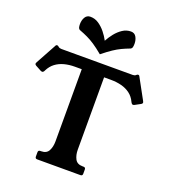

<svg xmlns="http://www.w3.org/2000/svg" viewBox="-158 -1014 1009 1131"><g transform="rotate(20 346.5 -448.5)"><path d="M565 -660Q570 -660 575.5 -661.5Q581 -663 587 -669Q590 -672 595 -672Q602 -672 605 -664L675 -536Q678 -530 678 -528Q678 -521 671 -517L634 -497Q631 -496 629 -495.5Q627 -495 625.2 -495Q620 -495 615.4 -502L612 -508Q598 -538 574.5 -555.5Q551 -573 520.5 -581Q490 -589 454 -589H411V-136Q411 -102 424 -77.5Q437 -53 471 -53H477Q490 -53 490 -40V-13Q490 0 477 0H206Q193 0 193 -13V-40Q193 -53 206 -53H211Q245 -53 258 -77.5Q271 -102 271 -136V-589H228Q193 -589 162.5 -581Q132 -573 108.5 -555.5Q85 -538 70 -508L67 -502Q62 -495 56.8 -495Q56 -495 53.5 -495.5Q51 -496 48 -497L11 -517Q4 -521 4 -528Q4 -530 7 -536L77 -664Q80 -672 87 -672Q92 -672 95 -669Q101 -663 107 -661.5Q113 -660 117 -660ZM341 -793Q354.1 -817.6 373 -841.4Q392 -865.2 416 -881.1Q440 -897 468.2 -897Q490.8 -897 501.4 -878.4Q512 -859.8 512 -835.5Q512 -824 510 -815.2Q508 -806.4 500 -802Q471 -791 448.6 -780.3Q426.2 -769.7 401.6 -753.3Q377 -737 341 -708Q306 -737 281.2 -753.3Q256.3 -769.7 233.7 -780.3Q211 -791 182 -802Q174 -806.4 172 -815Q170 -823.8 170 -835.4Q170 -860 181 -878.5Q192 -897 214 -897Q242.7 -897 266.3 -881Q290 -865 309 -841.5Q328 -818 341 -793Z"/></g></svg>

Font: Young Serif Light
Style: Regular
Weight: 300
Designer: Bastien Sozeau
Foundry: NBR — Bastien Sozeau
Version: Version 5.001